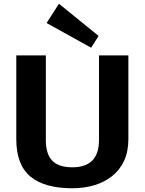

<svg xmlns="http://www.w3.org/2000/svg" viewBox="-20 -996 774 1026"><path d="M367 10Q217 10 142 -53Q67 -116 67 -253V-700H225V-248Q225 -172 259.5 -137Q294 -102 367 -102Q509 -102 509 -248V-700H666V-253Q666 -186 643 -136.5Q620 -87 578.5 -54.5Q537 -22 483 -6Q429 10 367 10ZM507 -804 467 -741 229 -873 295 -976Z"/></svg>

Font: Pathway Extreme 8pt Thin 12pt
Style: Bold
Weight: 700
Version: Version 1.001;gftools[0.9.26]